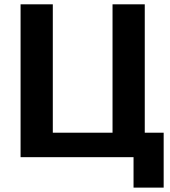

<svg xmlns="http://www.w3.org/2000/svg" viewBox="-20 -731 791 893"><path d="M601.1 141.6H741.2V-113.8H653.3V-710.9H503.4V-113.8H225.6V-710.9H75.7V0H601.1Z"/></svg>

Font: Roboto Flex
Style: Regular
Weight: 400
Designer: Berlow after Robertson
Foundry: Google
Version: Version 3.200;gftools[0.9.32]